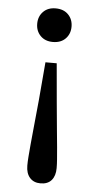

<svg xmlns="http://www.w3.org/2000/svg" viewBox="-52 -544 382 763"><g transform="rotate(5 139.5 -163.0)"><path d="M162 -295Q170 -206 175.5 -142.5Q181 -79 185.5 -35.5Q190 8 192.5 37Q195 66 196.5 85Q198 104 198 120Q198 151 183 168.5Q168 186 139 186Q112 186 96.5 168.5Q81 151 81 120Q81 104 82.5 85Q84 66 86.5 37Q89 8 93.5 -35.5Q98 -79 104 -142.5Q110 -206 117 -295ZM139 -512Q171 -512 189.5 -493Q208 -474 208 -445Q208 -416 189.5 -397Q171 -378 139 -378Q108 -378 89.5 -397Q71 -416 71 -445Q71 -474 89.5 -493Q108 -512 139 -512Z"/></g></svg>

Font: Montagu Slab
Style: Bold
Weight: 700
Designer: Florian Karsten
Foundry: Florian Karsten
Version: Version 1.000